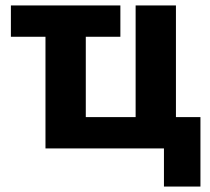

<svg xmlns="http://www.w3.org/2000/svg" viewBox="-20 -545 771 705"><path d="M582 140V0H147V-410H20V-525H422V-410H295V-115H478V-525H626V-115H716V140Z"/></svg>

Font: IBM Plex Sans
Style: Regular
Weight: 400
Designer: Mike Abbink, Paul van der Laan, Pieter van Rosmalen
Foundry: Bold Monday
Version: Version 3.201